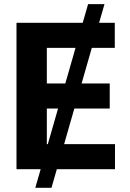

<svg xmlns="http://www.w3.org/2000/svg" viewBox="-20 -817 629 927"><path d="M458.5 -707H534.2V-585.9H423.3L374 -414.1H509.8V-293H338.9L289.6 -121.1H535.2V0H254.4L228.5 89.8H150.4L176.3 0H59.6V-707H379.4L405.3 -796.9H484.4ZM210.9 -121.1 260.3 -293H206.1V-121.1ZM295.4 -414.1 344.7 -585.9H206.1V-414.1Z"/></svg>

Font: Pretendard GOV
Style: Bold
Weight: 700
Designer: Base glyphs from Inter by Rasmus Andersson; Hangeul glyphs from Noto Sans CJK(Source Han Sans) by Jang Soo-young and Kan
Foundry: Kil Hyung-jin
Version: Version 1.309